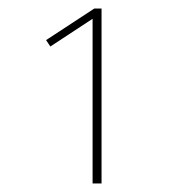

<svg xmlns="http://www.w3.org/2000/svg" viewBox="-20 -752 400 450"><path d="M218 -732V-322H197V-708L98 -643L88 -658L201 -732Z"/></svg>

Font: Fira Sans Condensed Thin
Style: Regular
Weight: 250
Width: 3
Designer: Carrois Corporate & Edenspiekermann AG
Foundry: Carrois Corporate GbR & Edenspiekermann AG
Version: Version 4.203